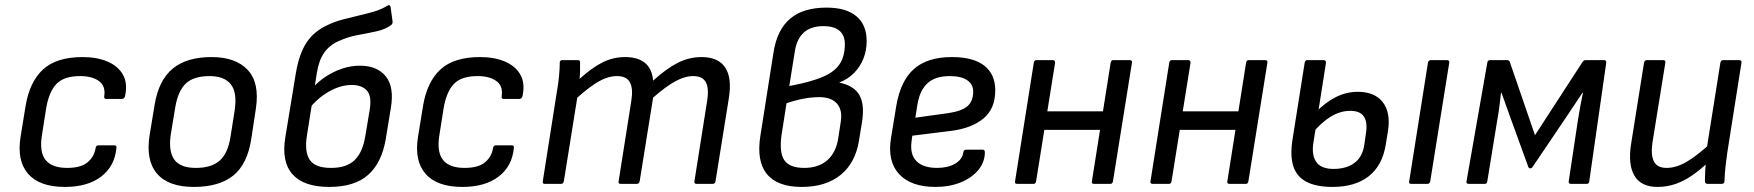

<svg xmlns="http://www.w3.org/2000/svg" viewBox="-20 -725 6914 757"><path d="M236 12Q136 12 91 -39.5Q46 -91 61 -185L81 -308Q97 -403 150 -451.5Q203 -500 306 -500Q363 -500 404.5 -482Q446 -464 465 -430Q484 -396 473 -346Q470 -335 461 -335H399Q389 -335 391 -346Q397 -386 370 -405.5Q343 -425 296 -425Q232 -425 202.5 -394Q173 -363 162 -298L145 -190Q135 -125 160 -94Q185 -63 245 -63Q298 -63 324.5 -84.5Q351 -106 357 -141Q358 -152 368 -152H431Q441 -152 439 -141Q432 -69 378.5 -28.5Q325 12 236 12Z M744 12Q644 12 599 -40.5Q554 -93 570 -193L590 -314Q606 -409 661 -454.5Q716 -500 814 -500Q909 -500 956.5 -449.5Q1004 -399 989 -298L971 -179Q956 -79 900.5 -33.5Q845 12 744 12ZM752 -63Q814 -63 846.5 -92Q879 -121 889 -187L905 -288Q916 -359 890.5 -392Q865 -425 806 -425Q744 -425 713 -396Q682 -367 671 -302L654 -199Q643 -132 666 -97.5Q689 -63 752 -63Z M1278 12Q1178 12 1133.5 -37.5Q1089 -87 1105 -184L1146 -434Q1155 -488 1171 -524.5Q1187 -561 1211 -585Q1235 -609 1267 -624Q1297 -639 1329 -647.5Q1361 -656 1393.5 -663.5Q1426 -671 1455 -679.5Q1484 -688 1508 -703Q1513 -706 1516 -704Q1519 -702 1520 -697L1528 -639Q1528 -631 1522 -626Q1499 -609 1464.5 -601.5Q1430 -594 1391.5 -587Q1353 -580 1315 -563Q1279 -547 1258 -517Q1237 -487 1229 -436L1190 -190Q1180 -126 1201.5 -94.5Q1223 -63 1285 -63Q1347 -63 1378.5 -94Q1410 -125 1420 -187L1437 -288Q1447 -345 1427 -367.5Q1407 -390 1366 -390Q1323 -390 1277 -364Q1231 -338 1196 -293L1209 -375Q1235 -404 1266 -424Q1297 -444 1330.5 -455Q1364 -466 1399 -466Q1467 -466 1501 -424Q1535 -382 1521 -299L1501 -177Q1485 -83 1431.5 -35.5Q1378 12 1278 12Z M1803 12Q1703 12 1658 -39.5Q1613 -91 1628 -185L1648 -308Q1664 -403 1717 -451.5Q1770 -500 1873 -500Q1930 -500 1971.5 -482Q2013 -464 2032 -430Q2051 -396 2040 -346Q2037 -335 2028 -335H1966Q1956 -335 1958 -346Q1964 -386 1937 -405.5Q1910 -425 1863 -425Q1799 -425 1769.5 -394Q1740 -363 1729 -298L1712 -190Q1702 -125 1727 -94Q1752 -63 1812 -63Q1865 -63 1891.5 -84.5Q1918 -106 1924 -141Q1925 -152 1935 -152H1998Q2008 -152 2006 -141Q1999 -69 1945.5 -28.5Q1892 12 1803 12Z M2128 0Q2118 0 2120 -10L2176 -366Q2181 -393 2184 -423.5Q2187 -454 2187 -478Q2187 -488 2197 -488H2258Q2263 -488 2265 -486Q2267 -484 2267 -479Q2267 -464 2267 -448Q2267 -432 2265 -414Q2315 -459 2356.5 -479.5Q2398 -500 2445 -500Q2495 -500 2523 -477Q2551 -454 2555 -407Q2608 -455 2652.5 -477.5Q2697 -500 2746 -500Q2812 -500 2839.5 -458.5Q2867 -417 2853 -334L2801 -10Q2799 0 2790 0H2726Q2716 0 2718 -11L2768 -327Q2776 -376 2763 -400.5Q2750 -425 2713 -425Q2680 -425 2642.5 -404.5Q2605 -384 2555 -340L2502 -10Q2501 -6 2498.5 -3Q2496 0 2491 0H2427Q2417 0 2419 -10L2469 -327Q2477 -376 2463.5 -400.5Q2450 -425 2413 -425Q2379 -425 2343.5 -405.5Q2308 -386 2256 -340L2203 -10Q2202 -6 2199.5 -3Q2197 0 2192 0Z M3141 12Q3045 12 3003.5 -39Q2962 -90 2978 -190L3030 -520Q3044 -608 3095.5 -651.5Q3147 -695 3239 -695Q3316 -695 3356.5 -661Q3397 -627 3397 -563Q3397 -526 3384 -493.5Q3371 -461 3347 -437Q3323 -413 3290 -400V-399Q3348 -387 3369 -349Q3390 -311 3378 -240L3367 -172Q3353 -83 3294.5 -35.5Q3236 12 3141 12ZM3151 -63Q3207 -63 3241.5 -93Q3276 -123 3285 -180L3295 -246Q3302 -292 3279.5 -317Q3257 -342 3210 -342Q3191 -342 3170.5 -339.5Q3150 -337 3127.5 -331.5Q3105 -326 3081 -318L3061 -190Q3052 -122 3073 -92.5Q3094 -63 3151 -63ZM3092 -386 3103 -388Q3181 -403 3226.5 -423Q3272 -443 3291.5 -474Q3311 -505 3311 -551Q3311 -586 3289.5 -604Q3268 -622 3227 -622Q3178 -622 3150 -597.5Q3122 -573 3114 -524Z M3668 12Q3572 12 3525 -38.5Q3478 -89 3493 -181L3514 -309Q3531 -407 3584 -453.5Q3637 -500 3733 -500Q3818 -500 3861 -466Q3904 -432 3904 -369Q3904 -296 3857 -257.5Q3810 -219 3730 -209L3577 -190L3574 -168Q3567 -116 3593.5 -89.5Q3620 -63 3675 -63Q3717 -63 3745.5 -79.5Q3774 -96 3778 -124Q3780 -135 3789 -135H3854Q3863 -135 3863 -125Q3863 -86 3837.5 -55Q3812 -24 3768 -6Q3724 12 3668 12ZM3589 -261 3719 -279Q3772 -287 3794.5 -306.5Q3817 -326 3817 -364Q3817 -393 3793 -409Q3769 -425 3725 -425Q3667 -425 3636.5 -396.5Q3606 -368 3597 -312Z M4294 0Q4283 0 4285 -10L4359 -478Q4361 -488 4369 -488H4433Q4445 -488 4443 -478L4368 -10Q4366 0 4358 0ZM3991 0Q3980 0 3982 -10L4056 -478Q4058 -488 4066 -488H4130Q4140 -488 4140 -478L4065 -10Q4063 0 4055 0ZM4082 -213 4093 -286H4344L4333 -213Z M4828 0Q4817 0 4819 -10L4893 -478Q4895 -488 4903 -488H4967Q4979 -488 4977 -478L4902 -10Q4900 0 4892 0ZM4525 0Q4514 0 4516 -10L4590 -478Q4592 -488 4600 -488H4664Q4674 -488 4674 -478L4599 -10Q4597 0 4589 0ZM4616 -213 4627 -286H4878L4867 -213Z M5234 12Q5169 12 5130.5 -8.5Q5092 -29 5079 -70Q5066 -111 5076 -175L5124 -478Q5126 -488 5134 -488H5198Q5208 -488 5208 -478L5158 -160Q5151 -113 5170 -86Q5189 -59 5238 -59Q5288 -59 5320 -82.5Q5352 -106 5359 -154L5366 -203Q5372 -244 5357 -266Q5342 -288 5304 -288Q5264 -288 5226.5 -265Q5189 -242 5153 -198L5165 -280Q5204 -320 5245.5 -341.5Q5287 -363 5334 -363Q5400 -363 5432 -322Q5464 -281 5452 -206L5444 -157Q5431 -73 5377 -30.5Q5323 12 5234 12ZM5544 0Q5534 0 5536 -10L5610 -478Q5612 -488 5622 -488H5684Q5689 -488 5692 -485.5Q5695 -483 5694 -478L5619 -10Q5618 -6 5615.5 -3Q5613 0 5608 0Z M5771 0Q5760 0 5762 -10L5844 -478Q5845 -488 5856 -488H5923Q5930 -488 5933 -480L6032 -192L6219 -480Q6224 -488 6231 -488H6304Q6314 -488 6313 -478L6246 -10Q6245 0 6236 0H6174Q6164 0 6165 -10L6202 -256Q6206 -282 6211 -308Q6216 -334 6221 -359H6219Q6203 -335 6187 -311Q6171 -287 6155 -263L6022 -66Q6021 -64 6018 -62.5Q6015 -61 6013 -61Q6011 -61 6009.5 -62Q6008 -63 6006 -66L5933 -267Q5925 -290 5916.5 -313Q5908 -336 5900 -359H5898Q5895 -334 5892 -308Q5889 -282 5884 -256L5844 -10Q5843 0 5834 0Z M6515 12Q6450 12 6424 -32.5Q6398 -77 6411 -158L6462 -478Q6464 -488 6474 -488H6537Q6548 -488 6546 -478L6495 -162Q6488 -114 6501 -88.5Q6514 -63 6551 -63Q6588 -63 6629 -86.5Q6670 -110 6731 -166L6717 -87Q6682 -54 6649.5 -32Q6617 -10 6584 1Q6551 12 6515 12ZM6713 0Q6708 0 6705 -2.5Q6702 -5 6702 -10Q6702 -29 6703 -49Q6704 -69 6707 -90L6708 -132L6763 -478Q6764 -483 6767 -485.5Q6770 -488 6774 -488H6837Q6848 -488 6846 -477L6790 -122Q6786 -95 6783 -66.5Q6780 -38 6779 -10Q6779 0 6767 0Z"/></svg>

Font: Sofia Sans Hairline
Style: Italic
Weight: 1
Italic angle: -9°
Designer: Botio Nikoltchev, Ani Petrova
Foundry: lettersoup
Version: Version 4.102